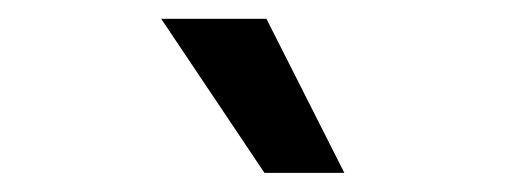

<svg xmlns="http://www.w3.org/2000/svg" viewBox="-20 -802 537 204"><path d="M261 -618.3H345.9L263.1 -782H151.3Z"/></svg>

Font: RA Harald Medium
Style: Regular
Weight: 500
Designer: Rasmus Andersson
Foundry: rsms
Version: Version 3.000;hotconv 1.0.109;makeotfexe 2.5.65596